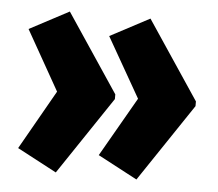

<svg xmlns="http://www.w3.org/2000/svg" viewBox="-41 -808 643 567"><g transform="rotate(5 280.0 -524.5)"><path d="M538 -517 383 -286 266 -348 367 -524 266 -701 383 -763 538 -531ZM299 -517 144 -286 27 -348 127 -524 27 -701 144 -763 299 -531Z"/></g></svg>

Font: Noto Sans Khmer UI ExtraCondensed Black
Style: Regular
Weight: 900
Width: 2
Designer: Danh Hong and the Monotype Design Team
Foundry: Monotype Imaging Inc.
Version: Version 2.002; ttfautohint (v1.8.4.7-5d5b)